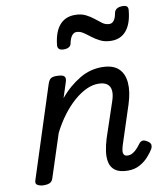

<svg xmlns="http://www.w3.org/2000/svg" viewBox="-89 -876 825 965"><g transform="rotate(-10 323.0 -393.5)"><path d="M487 16Q445 16 423 0.5Q401 -15 395 -41Q389 -67 393.5 -98.5Q398 -130 408 -162L469 -344Q479 -374 476.5 -395.5Q474 -417 458.5 -428.5Q443 -440 413 -440Q383 -440 351.5 -425Q320 -410 288.5 -382.5Q257 -355 228.5 -317Q200 -279 176 -232L104 -11Q100 2 89.5 8.5Q79 15 56 15Q40 15 26 8Q12 1 19 -18L169 -483Q176 -503 185.5 -509Q195 -515 214 -515Q245 -515 253.5 -505.5Q262 -496 255 -476L230 -399Q254 -428 280 -450Q306 -472 333 -488Q360 -504 388 -511.5Q416 -519 444 -519Q501 -519 529.5 -493Q558 -467 562 -420Q566 -373 546 -311L482 -115Q478 -102 476 -89Q474 -76 479 -67.5Q484 -59 499 -59Q512 -59 524 -66Q536 -73 546.5 -84.5Q557 -96 565 -107Q571 -116 581 -119Q591 -122 607 -112Q623 -102 624 -91.5Q625 -81 619 -70Q609 -53 590.5 -32.5Q572 -12 546 2Q520 16 487 16ZM274 -640Q241 -640 244 -668Q251 -734 280 -767.5Q309 -801 358 -801Q390 -801 413 -789.5Q436 -778 453.5 -763.5Q471 -749 487 -737.5Q503 -726 523 -726Q536 -726 545.5 -738.5Q555 -751 559 -776Q565 -803 602 -803Q618 -803 624.5 -796.5Q631 -790 629 -776Q623 -710 594.5 -675.5Q566 -641 518 -641Q486 -641 462.5 -652.5Q439 -664 420.5 -678.5Q402 -693 385.5 -704Q369 -715 351 -715Q337 -715 327 -701.5Q317 -688 312 -662Q310 -652 300.5 -646Q291 -640 274 -640Z"/></g></svg>

Font: Playwrite MX
Style: Regular
Weight: 400
Designer: Veronika Burian, José Scaglione
Foundry: TypeTogether
Version: Version 1.002